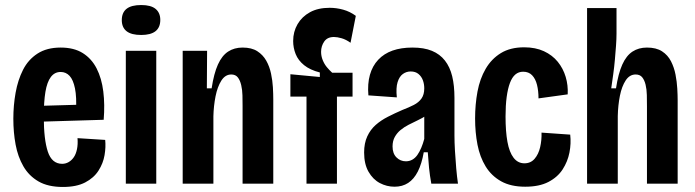

<svg xmlns="http://www.w3.org/2000/svg" viewBox="-20 -730 2761 763"><path d="M230 13Q171 13 133 -9Q95 -31 73 -69Q51 -107 42 -155.5Q33 -204 33 -258Q33 -311 42 -361.5Q51 -412 71.5 -452.5Q92 -493 129 -517Q166 -541 221 -541Q274 -541 309 -519Q344 -497 364 -458Q384 -419 390.5 -366.5Q397 -314 392 -254L125 -246V-309L300 -314L282 -288Q285 -344 278 -378.5Q271 -413 256.5 -428.5Q242 -444 221 -444Q197 -444 182 -424Q167 -404 160.5 -365Q154 -326 154 -266Q154 -176 170 -127.5Q186 -79 227 -79Q241 -79 253 -86Q265 -93 273.5 -105.5Q282 -118 286 -137.5Q290 -157 288 -181L398 -174Q401 -146 395.5 -113.5Q390 -81 371.5 -52Q353 -23 318.5 -5Q284 13 230 13Z M480 0V-528H601V0ZM541 -591Q502 -591 483 -606Q464 -621 464 -650Q464 -680 483 -695Q502 -710 541 -710Q580 -710 598.5 -694.5Q617 -679 617 -651Q617 -621 598 -606Q579 -591 541 -591Z M706 0V-341V-528H803L802 -379H821Q830 -438 846 -473.5Q862 -509 886.5 -525Q911 -541 944 -541Q980 -541 1002.5 -526.5Q1025 -512 1038 -489Q1051 -466 1057 -438Q1063 -410 1064.5 -383Q1066 -356 1066 -334V0H944V-309Q944 -329 943.5 -351Q943 -373 938.5 -392Q934 -411 925 -422.5Q916 -434 899 -434Q875 -434 859.5 -409.5Q844 -385 836.5 -347Q829 -309 828 -268V0Z M1198 0V-346H1134V-435L1251 -424V-442Q1212 -452 1188.5 -471Q1165 -490 1155 -515Q1145 -540 1145 -567Q1145 -604 1162.5 -634Q1180 -664 1212 -681.5Q1244 -699 1290 -699Q1317 -699 1344 -691.5Q1371 -684 1394 -667L1373 -560Q1355 -573 1337.5 -578Q1320 -583 1307 -583Q1281 -583 1268.5 -565Q1256 -547 1256 -524Q1256 -507 1262.5 -491Q1269 -475 1279 -463Q1289 -451 1300 -441H1381V-346H1319V0Z M1548 12Q1517 12 1489.5 -2.5Q1462 -17 1444.5 -47.5Q1427 -78 1427 -124Q1427 -161 1439.5 -188Q1452 -215 1473 -233.5Q1494 -252 1521.5 -266Q1549 -280 1579 -293Q1605 -303 1624.5 -313Q1644 -323 1655 -338.5Q1666 -354 1666 -379Q1666 -396 1660.5 -411Q1655 -426 1643 -436Q1631 -446 1612 -446Q1595 -446 1581 -436Q1567 -426 1560 -403.5Q1553 -381 1557 -343L1444 -351Q1440 -397 1450 -432.5Q1460 -468 1483 -492.5Q1506 -517 1540 -529Q1574 -541 1619 -541Q1665 -541 1696.5 -528Q1728 -515 1748 -489.5Q1768 -464 1777 -427Q1786 -390 1786 -341V-192Q1786 -165 1788 -130.5Q1790 -96 1793 -61.5Q1796 -27 1800 0H1694Q1688 -33 1685 -63Q1682 -93 1680 -125H1664Q1656 -79 1640.5 -48.5Q1625 -18 1602 -3Q1579 12 1548 12ZM1593 -89Q1607 -89 1618.5 -95.5Q1630 -102 1638.5 -114Q1647 -126 1654 -142.5Q1661 -159 1666 -178V-293L1698 -294Q1688 -280 1672.5 -270Q1657 -260 1639 -251.5Q1621 -243 1603.5 -234Q1586 -225 1572 -213.5Q1558 -202 1549 -186Q1540 -170 1540 -148Q1540 -120 1555.5 -104.5Q1571 -89 1593 -89Z M2067 12Q2010 12 1971.5 -9.5Q1933 -31 1910 -68.5Q1887 -106 1877.5 -155Q1868 -204 1868 -259Q1868 -315 1877.5 -366Q1887 -417 1910 -456.5Q1933 -496 1970.5 -519Q2008 -542 2063 -542Q2108 -542 2141.5 -526.5Q2175 -511 2196.5 -484.5Q2218 -458 2228 -424.5Q2238 -391 2236 -355L2120 -339Q2120 -369 2114 -393Q2108 -417 2094.5 -431Q2081 -445 2059 -445Q2041 -445 2028 -434Q2015 -423 2006.5 -400.5Q1998 -378 1993.5 -344.5Q1989 -311 1989 -267Q1989 -208 1996.5 -166.5Q2004 -125 2021 -103Q2038 -81 2064 -81Q2089 -81 2104.5 -99Q2120 -117 2126.5 -145Q2133 -173 2132 -203L2246 -195Q2250 -160 2243 -124Q2236 -88 2216 -57Q2196 -26 2159.5 -7Q2123 12 2067 12Z M2313 0V-332V-698H2430V-597Q2430 -575 2428 -548Q2426 -521 2423.5 -492.5Q2421 -464 2417 -435Q2413 -406 2409 -379H2428Q2437 -438 2453 -473.5Q2469 -509 2493.5 -525Q2518 -541 2551 -541Q2588 -541 2611 -526Q2634 -511 2646.5 -486.5Q2659 -462 2664.5 -433.5Q2670 -405 2671.5 -378Q2673 -351 2673 -332V0H2551V-307Q2551 -330 2550.5 -352.5Q2550 -375 2545.5 -393.5Q2541 -412 2532 -423Q2523 -434 2506 -434Q2482 -434 2466.5 -410.5Q2451 -387 2443.5 -349.5Q2436 -312 2435 -269V0Z"/></svg>

Font: Bricolage Grotesque Condensed SemiBold
Style: Regular
Weight: 600
Width: 3
Designer: Mathieu Triay
Foundry: Atelier Triay
Version: Version 1.000;gftools[0.9.30]